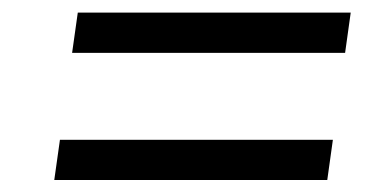

<svg xmlns="http://www.w3.org/2000/svg" viewBox="-20 -506 633 311"><path d="M106 -485.6H548.1L539 -420.4H96.8ZM77.1 -279.6H519.2L510.1 -214.4H67.9Z"/></svg>

Font: Pathway Extreme 8pt Thin
Style: Italic
Weight: 100
Italic angle: -8°
Designer: Eduardo Rodriguez Tunni
Foundry: Eduardo Rodriguez Tunni
Version: Version 1.000